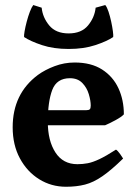

<svg xmlns="http://www.w3.org/2000/svg" viewBox="-20 -712 531 747"><path d="M461.9 -267.1Q453.1 -257.3 428.7 -244.1Q404.3 -231 388.7 -224.6H88.9L89.8 -283.2H314.5Q325.7 -283.2 329.3 -286.9Q333 -290.5 333 -300.8Q333 -320.8 325.4 -345.9Q317.9 -371.1 300 -389.4Q282.2 -407.7 252 -407.7Q200.7 -407.7 183.3 -362.1Q166 -316.4 166 -237.8Q166 -164.6 195.6 -118.9Q225.1 -73.2 281.2 -73.2Q301.8 -73.2 321.3 -76.9Q340.8 -80.6 366.7 -92.8Q392.6 -105 431.2 -129.9Q437.5 -126.5 447.3 -112.8Q457 -99.1 459 -95.2Q413.1 -50.3 378.4 -26.4Q343.8 -2.4 310.8 6.1Q277.8 14.6 236.8 14.6Q179.7 14.6 132.6 -14.6Q85.4 -43.9 57.4 -95.9Q29.3 -147.9 29.3 -216.8Q29.3 -347.2 127.4 -420.4Q154.8 -440.4 192.4 -454.6Q230 -468.8 270.5 -468.8Q334.5 -468.8 377 -441.7Q419.4 -414.6 440.7 -368.9Q461.9 -323.2 461.9 -267.1ZM247.1 -521.5Q188.5 -521.5 143.6 -536.4Q98.6 -551.3 73.7 -567.9Q72.8 -573.7 75.7 -590.6Q78.6 -607.4 84 -627.9Q89.4 -648.4 96.2 -666.3Q103 -684.1 109.4 -692.4L142.1 -682.1Q146 -644 171.6 -613Q197.3 -582 247.1 -582Q296.9 -582 322.5 -613Q348.1 -644 352.1 -682.1L389.6 -692.4Q396.5 -684.1 402.3 -666.3Q408.2 -648.4 412.6 -627.9Q417 -607.4 419.2 -590.6Q421.4 -573.7 420.4 -567.9Q396 -551.3 350.8 -536.4Q305.7 -521.5 247.1 -521.5Z"/></svg>

Font: Gentium Book Plus
Style: Bold
Weight: 700
Designer: Victor Gaultney, Annie Olsen, Iska Routamaa, Becca Hirsbrunner
Foundry: SIL International
Version: Version 6.101